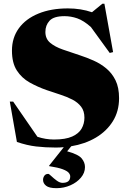

<svg xmlns="http://www.w3.org/2000/svg" viewBox="-20 -775 688 1028"><path d="M282.5 232.5Q243 232.5 226.8 219.5Q210.5 206.5 210.5 188Q210.5 176 217.5 166Q224.5 156 238.5 156Q242.5 156 255 168Q267.5 180 283.8 192Q300 204 315 204Q356 204 356 169.5Q356 160 348 150.2Q340 140.5 315.8 131.2Q291.5 122 243 114.5V112L321.5 13Q300.5 15 278.5 15Q222.5 15 173.5 9.2Q124.5 3.5 70.5 -15L32.5 -231H50.5L180.5 -42.5Q225 -28 269 -28Q331 -28 366.5 -44Q402 -60 417 -86.5Q432 -113 432 -145Q432 -180.5 414.5 -203.5Q397 -226.5 367.5 -241.8Q338 -257 302.2 -268.5Q266.5 -280 230 -292.5Q181.5 -309.5 139 -333.2Q96.5 -357 70.2 -397.5Q44 -438 44 -504Q44 -573 81 -623.8Q118 -674.5 185.5 -702.2Q253 -730 343.5 -730Q413 -730 472.5 -709.5L528 -755H539L585.5 -496L567.5 -491.5L466.5 -630.5Q427.5 -665 393.5 -676.8Q359.5 -688.5 325.5 -688.5Q268 -688.5 245.5 -664.2Q223 -640 223 -604Q223 -567.5 248.5 -546Q274 -524.5 316.2 -509.8Q358.5 -495 407.5 -479Q444.5 -467 481.5 -450.5Q518.5 -434 549.2 -408.5Q580 -383 598.8 -344.5Q617.5 -306 617.5 -249.5Q617.5 -179 584 -125.5Q550.5 -72 492.8 -38Q435 -4 361.5 8L339.5 35Q399.5 51.5 417.2 73Q435 94.5 435 119.5Q435 150.5 413.2 176.2Q391.5 202 356.8 217.2Q322 232.5 282.5 232.5Z"/></svg>

Font: Newsreader 72pt ExtraBold
Style: Regular
Weight: 800
Designer: Hugues Gentile
Foundry: Production Type
Version: Version 1.003; ttfautohint (v1.8.3)